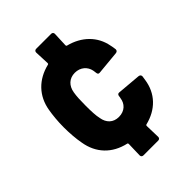

<svg xmlns="http://www.w3.org/2000/svg" viewBox="-205 -789 885 885"><g transform="rotate(-45 237.0 -346.5)"><path d="M310 -259C306 -228 283 -203 244 -203C207 -203 184 -226 178 -262C173 -284 172 -313 172 -348C172 -380 173 -409 177 -431C183 -467 207 -491 244 -491C280 -491 305 -468 311 -438L313 -424C313 -421 314 -420 314 -418C315 -413 318 -410 323 -410C324 -410 325 -410 326 -410L442 -421C449 -422 454 -426 454 -434C453 -444 451 -454 449 -463C436 -534 383 -586 307 -605C304 -606 303 -608 303 -611L306 -683C306 -690 301 -695 294 -695H196C189 -695 184 -690 184 -683L187 -611C187 -608 186 -606 183 -605C104 -586 52 -532 39 -455C34 -427 30 -388 30 -349C30 -313 33 -272 39 -241C52 -161 104 -107 184 -89C187 -88 188 -86 188 -83L186 -10C186 -3 191 2 198 2H295C302 2 307 -3 307 -10L305 -83C305 -86 306 -88 309 -89C387 -108 439 -161 450 -239L453 -259C453 -267 448 -271 441 -272L325 -282C318 -283 313 -279 312 -271C312 -267 311 -263 310 -259Z"/></g></svg>

Font: Barlow Semi Condensed
Style: Bold
Weight: 700
Width: 4
Designer: Jeremy Tribby
Foundry: Tribby Type
Version: Version 1.422;hotconv 1.0.109;makeotfexe 2.5.65596